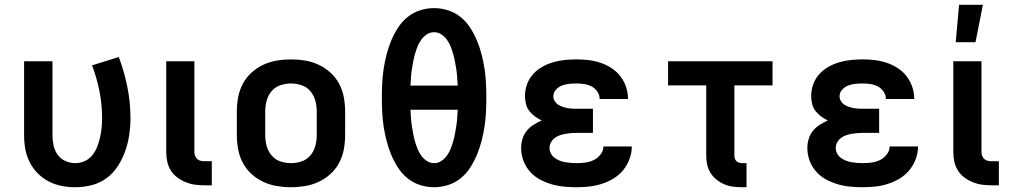

<svg xmlns="http://www.w3.org/2000/svg" viewBox="-20 -777 4240 805"><path d="M296 8Q267 8 238.5 2.5Q210 -3 184 -16.5Q158 -30 137.5 -51Q117 -72 104 -98Q91 -124 86 -152.5Q81 -181 81 -210V-520H200V-210Q200 -189 204.5 -167.5Q209 -146 221.5 -128.5Q234 -111 254 -102Q274 -93 296 -93Q316 -93 335 -101.5Q354 -110 367 -126Q380 -142 387.5 -161.5Q395 -181 399.5 -201Q404 -221 406 -241.5Q408 -262 408 -282Q408 -339 397 -394.5Q386 -450 366 -503L478 -538Q501 -477 514 -412.5Q527 -348 527 -282Q527 -247 522 -212.5Q517 -178 505.5 -145Q494 -112 475 -82Q456 -52 428 -31Q400 -10 365.5 -1Q331 8 296 8Z M840 0Q819 0 799 -2.5Q779 -5 760 -12.5Q741 -20 724.5 -32Q708 -44 697 -61Q686 -78 681.5 -98Q677 -118 677 -139V-520H795V-139Q795 -130 798.5 -122Q802 -114 808.5 -109Q815 -104 823 -102.5Q831 -101 840 -101H868V0Z M1200 8Q1170 8 1140.5 3Q1111 -2 1084 -14.5Q1057 -27 1034.5 -47.5Q1012 -68 998 -94.5Q984 -121 978.5 -150.5Q973 -180 973 -210V-310Q973 -340 978.5 -369.5Q984 -399 998 -425.5Q1012 -452 1034.5 -472.5Q1057 -493 1084 -505.5Q1111 -518 1140.5 -523Q1170 -528 1200 -528Q1230 -528 1259.5 -523Q1289 -518 1316 -505.5Q1343 -493 1365.5 -472.5Q1388 -452 1402 -425.5Q1416 -399 1421.5 -369.5Q1427 -340 1427 -310V-210Q1427 -180 1421.5 -150.5Q1416 -121 1402 -94.5Q1388 -68 1365.5 -47.5Q1343 -27 1316 -14.5Q1289 -2 1259.5 3Q1230 8 1200 8ZM1200 -93Q1223 -93 1245 -100.5Q1267 -108 1281.5 -125.5Q1296 -143 1302 -165Q1308 -187 1308 -210V-310Q1308 -333 1302 -355Q1296 -377 1281.5 -394.5Q1267 -412 1245 -419.5Q1223 -427 1200 -427Q1177 -427 1155 -419.5Q1133 -412 1118.5 -394.5Q1104 -377 1098 -355Q1092 -333 1092 -310V-210Q1092 -187 1098 -165Q1104 -143 1118.5 -125.5Q1133 -108 1155 -100.5Q1177 -93 1200 -93Z M1800 8Q1770 8 1740.5 -1.5Q1711 -11 1687.5 -30.5Q1664 -50 1647.5 -76Q1631 -102 1619.5 -130Q1608 -158 1600.5 -187.5Q1593 -217 1588.5 -246.5Q1584 -276 1582.5 -306.5Q1581 -337 1581 -368Q1581 -398 1582.5 -428.5Q1584 -459 1588.5 -488.5Q1593 -518 1600.5 -547.5Q1608 -577 1619.5 -605Q1631 -633 1647.5 -659Q1664 -685 1687.5 -704.5Q1711 -724 1740.5 -733.5Q1770 -743 1800 -743Q1830 -743 1859.5 -733.5Q1889 -724 1912.5 -704.5Q1936 -685 1952.5 -659Q1969 -633 1980.5 -605Q1992 -577 1999.5 -547.5Q2007 -518 2011.5 -488.5Q2016 -459 2017.5 -428.5Q2019 -398 2019 -368Q2019 -337 2017.5 -306.5Q2016 -276 2011.5 -246.5Q2007 -217 1999.5 -187.5Q1992 -158 1980.5 -130Q1969 -102 1952.5 -76Q1936 -50 1912.5 -30.5Q1889 -11 1859.5 -1.5Q1830 8 1800 8ZM1899 -418Q1898 -434 1897 -451Q1896 -468 1893.5 -484Q1891 -500 1888 -516.5Q1885 -533 1880.5 -549Q1876 -565 1870 -580.5Q1864 -596 1854.5 -609.5Q1845 -623 1831 -632.5Q1817 -642 1800 -642Q1783 -642 1769 -632.5Q1755 -623 1745.5 -609.5Q1736 -596 1730 -580.5Q1724 -565 1719.5 -549Q1715 -533 1712 -516.5Q1709 -500 1706.5 -484Q1704 -468 1703 -451Q1702 -434 1701 -418ZM1800 -93Q1817 -93 1831 -102.5Q1845 -112 1854.5 -125.5Q1864 -139 1870 -154.5Q1876 -170 1880.5 -186Q1885 -202 1888 -218.5Q1891 -235 1893.5 -251Q1896 -267 1897 -284Q1898 -301 1899 -317H1701Q1702 -301 1703 -284Q1704 -267 1706.5 -251Q1709 -235 1712 -218.5Q1715 -202 1719.5 -186Q1724 -170 1730 -154.5Q1736 -139 1745.5 -125.5Q1755 -112 1769 -102.5Q1783 -93 1800 -93Z M2398 8Q2371 8 2344.5 5.5Q2318 3 2292.5 -4.5Q2267 -12 2243 -25Q2219 -38 2201.5 -58Q2184 -78 2174.5 -103.5Q2165 -129 2165 -156Q2165 -175 2170.5 -194Q2176 -213 2188 -228Q2200 -243 2216.5 -253.5Q2233 -264 2251 -272Q2236 -279 2222.5 -289Q2209 -299 2199 -312Q2189 -325 2185 -341.5Q2181 -358 2181 -375Q2181 -399 2189.5 -423Q2198 -447 2214.5 -465.5Q2231 -484 2253 -496.5Q2275 -509 2299 -516Q2323 -523 2348 -525.5Q2373 -528 2397 -528Q2423 -528 2448 -525Q2473 -522 2497 -514Q2521 -506 2543 -492Q2565 -478 2580.5 -458Q2596 -438 2604.5 -413.5Q2613 -389 2613 -364V-362H2494V-363Q2494 -379 2484.5 -393Q2475 -407 2460.5 -414.5Q2446 -422 2430 -424.5Q2414 -427 2397 -427Q2382 -427 2366.5 -425.5Q2351 -424 2336.5 -418.5Q2322 -413 2311 -401Q2300 -389 2300 -373Q2300 -363 2305.5 -353.5Q2311 -344 2319.5 -338.5Q2328 -333 2338 -329.5Q2348 -326 2358.5 -324Q2369 -322 2379.5 -321.5Q2390 -321 2400 -321H2466V-220H2400Q2388 -220 2375.5 -219Q2363 -218 2351 -216Q2339 -214 2327.5 -210Q2316 -206 2306 -198.5Q2296 -191 2290 -180Q2284 -169 2284 -157Q2284 -145 2289.5 -134Q2295 -123 2305 -115.5Q2315 -108 2326.5 -103.5Q2338 -99 2349.5 -97Q2361 -95 2373.5 -94Q2386 -93 2398 -93Q2416 -93 2434.5 -95.5Q2453 -98 2469.5 -106Q2486 -114 2498 -129.5Q2510 -145 2510 -163H2629Q2629 -136 2619.5 -110.5Q2610 -85 2593 -64Q2576 -43 2553 -29Q2530 -15 2504 -6.5Q2478 2 2451.5 5Q2425 8 2398 8Z M3091 8Q3072 8 3053 5.5Q3034 3 3016.5 -4.5Q2999 -12 2984 -24Q2969 -36 2959 -52Q2949 -68 2945 -86.5Q2941 -105 2941 -124V-419H2781V-520H3219V-419H3059V-124Q3059 -118 3061 -112Q3063 -106 3067.5 -101.5Q3072 -97 3078.5 -95Q3085 -93 3091 -93H3110V8Z M3598 8Q3571 8 3544.5 5.5Q3518 3 3492.5 -4.5Q3467 -12 3443 -25Q3419 -38 3401.5 -58Q3384 -78 3374.5 -103.5Q3365 -129 3365 -156Q3365 -175 3370.5 -194Q3376 -213 3388 -228Q3400 -243 3416.5 -253.5Q3433 -264 3451 -272Q3436 -279 3422.5 -289Q3409 -299 3399 -312Q3389 -325 3385 -341.5Q3381 -358 3381 -375Q3381 -399 3389.5 -423Q3398 -447 3414.5 -465.5Q3431 -484 3453 -496.5Q3475 -509 3499 -516Q3523 -523 3548 -525.5Q3573 -528 3597 -528Q3623 -528 3648 -525Q3673 -522 3697 -514Q3721 -506 3743 -492Q3765 -478 3780.5 -458Q3796 -438 3804.5 -413.5Q3813 -389 3813 -364V-362H3694V-363Q3694 -379 3684.5 -393Q3675 -407 3660.5 -414.5Q3646 -422 3630 -424.5Q3614 -427 3597 -427Q3582 -427 3566.5 -425.5Q3551 -424 3536.5 -418.5Q3522 -413 3511 -401Q3500 -389 3500 -373Q3500 -363 3505.5 -353.5Q3511 -344 3519.5 -338.5Q3528 -333 3538 -329.5Q3548 -326 3558.5 -324Q3569 -322 3579.5 -321.5Q3590 -321 3600 -321H3666V-220H3600Q3588 -220 3575.5 -219Q3563 -218 3551 -216Q3539 -214 3527.5 -210Q3516 -206 3506 -198.5Q3496 -191 3490 -180Q3484 -169 3484 -157Q3484 -145 3489.5 -134Q3495 -123 3505 -115.5Q3515 -108 3526.5 -103.5Q3538 -99 3549.5 -97Q3561 -95 3573.5 -94Q3586 -93 3598 -93Q3616 -93 3634.5 -95.5Q3653 -98 3669.5 -106Q3686 -114 3698 -129.5Q3710 -145 3710 -163H3829Q3829 -136 3819.5 -110.5Q3810 -85 3793 -64Q3776 -43 3753 -29Q3730 -15 3704 -6.5Q3678 2 3651.5 5Q3625 8 3598 8Z M4140 0Q4119 0 4099 -2.5Q4079 -5 4060 -12.5Q4041 -20 4024.5 -32Q4008 -44 3997 -61Q3986 -78 3981.5 -98Q3977 -118 3977 -139V-520H4095V-139Q4095 -130 4098.5 -122Q4102 -114 4108.5 -109Q4115 -104 4123 -102.5Q4131 -101 4140 -101H4168V0ZM3987 -600 4001 -757H4101L4070 -600Z"/></svg>

Font: Iosevka Aile
Style: Bold
Weight: 700
Designer: Belleve Invis
Foundry: Belleve Invis
Version: Version 28.0.1; ttfautohint (v1.8.4)